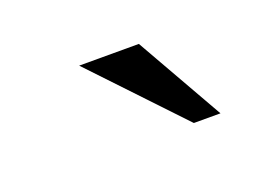

<svg xmlns="http://www.w3.org/2000/svg" viewBox="-41 -799 411 301"><g transform="rotate(-20 165.0 -648.0)"><path d="M104.5 -721.2H204.1L287.1 -575.2H242.7Z"/></g></svg>

Font: Twentytwelve Slab Light
Style: TwentytwelveSlab
Weight: 300
Designer: Domenico Catapano
Version: Version 1.00 2012